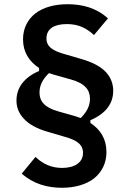

<svg xmlns="http://www.w3.org/2000/svg" viewBox="-20 -730 614 909"><path d="M484 -10C484 42 462 85 426 114C389 143 336 159 273 159C205 159 138 141 83 92L148 13C183 46 223 65 274 65C334 65 373 39 373 -6C373 -46 344 -67 281 -84L209 -105C153 -121 115 -143 92 -169C68 -195 58 -223 58 -254C58 -314 93 -363 165 -394V-408C118 -439 89 -483 89 -544C89 -596 111 -638 148 -667C185 -695 237 -710 300 -710C368 -710 435 -694 491 -643L425 -564C390 -596 353 -616 297 -616C238 -616 200 -595 200 -548C200 -509 229 -489 292 -472L364 -451C420 -435 458 -414 482 -388C506 -362 516 -331 516 -300C516 -240 481 -192 408 -161V-148C455 -117 484 -73 484 -10ZM406 -262C406 -303 384 -335 315 -354L244 -374C233 -377 223 -380 212 -384C184 -357 167 -328 167 -292C167 -252 189 -221 258 -202L329 -182C340 -179 351 -175 362 -171C389 -198 406 -227 406 -262Z"/></svg>

Font: Plexus Sans SemiBold
Style: Regular
Weight: 600
Version: Version 2.001;PS 002.001;hotconv 1.0.70;makeotf.lib2.5.58329